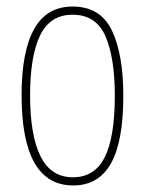

<svg xmlns="http://www.w3.org/2000/svg" viewBox="-20 -650 443 587"><path d="M357 -357Q357 -217 319 -150Q281 -83 204 -83Q46 -83 46 -359Q46 -493 84.5 -561.5Q123 -630 202 -630Q287 -630 322 -557Q357 -484 357 -357ZM72 -359Q72 -236 104 -172Q136 -108 203 -108Q269 -108 300 -169Q331 -230 331 -358Q331 -473 302.5 -539Q274 -605 202 -605Q133 -605 102.5 -541.5Q72 -478 72 -359Z"/></svg>

Font: Noto Sans Kannada UI ExtraCondensed Thin
Style: Regular
Weight: 100
Width: 2
Designer: Jelle Bosma - Monotype Design Team
Foundry: Monotype Imaging Inc.
Version: Version 2.005; ttfautohint (v1.8.4.7-5d5b)